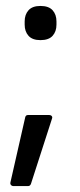

<svg xmlns="http://www.w3.org/2000/svg" viewBox="-20 -494 268 646"><path d="M116 -359Q89 -359 76 -373.5Q63 -388 63 -411V-422Q63 -445 76 -459.5Q89 -474 116 -474Q144 -474 157 -459.5Q170 -445 170 -422V-411Q170 -388 157 -373.5Q144 -359 116 -359ZM24 132Q20 132 17 128.5Q14 125 15 120L65 -100Q67 -107 74 -107H146Q151 -107 154 -103.5Q157 -100 155 -95L84 125Q81 132 75 132Z"/></svg>

Font: Sofia Sans Semi Condensed
Style: Regular
Weight: 400
Designer: Botio Nikoltchev, Ani Petrova
Foundry: lettersoup
Version: Version 4.100; ttfautohint (v1.8.4.7-5d5b)